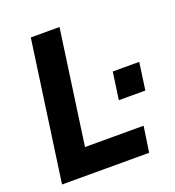

<svg xmlns="http://www.w3.org/2000/svg" viewBox="-128 -798 820 899"><g transform="rotate(-20 282.0 -348.5)"><path d="M28 0 126 -697H269L189 -128H481L462 0ZM413 -280 432 -416H564L545 -280Z"/></g></svg>

Font: Hanken Grotesk ExtraBold
Style: Italic
Weight: 800
Italic angle: -8°
Designer: Alfredo Marco Pradil
Foundry: Hanken Design Co.
Version: Version 3.013